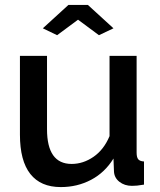

<svg xmlns="http://www.w3.org/2000/svg" viewBox="-20 -750 649 780"><path d="M154 -635 258 -730H337L441 -635L382 -607L297 -670L212 -607ZM227 10Q145 10 103 -43.5Q61 -97 61 -203V-523H171V-225Q171 -84 271 -84Q318 -84 360 -113Q402 -142 425 -197V-523H535V-130Q535 -111 541.5 -103Q548 -95 565 -94V0Q548 3 537 4Q526 5 516 5Q486 5 465 -11.5Q444 -28 443 -54L441 -106Q406 -49 350 -19.5Q294 10 227 10Z"/></svg>

Font: IngvarSans
Style: Regular
Weight: 600
Version: Version 3.000